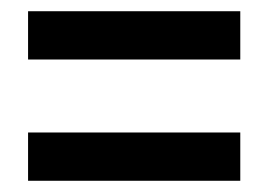

<svg xmlns="http://www.w3.org/2000/svg" viewBox="-20 -523 479 342"><path d="M30 -417H408V-503H30ZM30 -201H408V-287H30Z"/></svg>

Font: Noto Sans Display Condensed Medium
Style: Regular
Weight: 500
Width: 3
Designer: Monotype Design Team
Foundry: Monotype Imaging Inc.
Version: Version 1.900